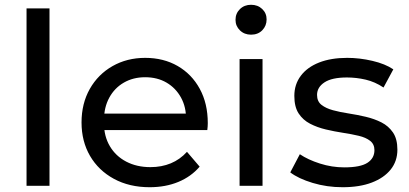

<svg xmlns="http://www.w3.org/2000/svg" viewBox="-20 -777 1711 803"><path d="M91 0V-742H187V0Z M606 6Q521 6 456.5 -29Q392 -64 356.5 -125Q321 -186 321 -265Q321 -344 355.5 -405Q390 -466 450.5 -500.5Q511 -535 587 -535Q664 -535 723 -501Q782 -467 815.5 -405.5Q849 -344 849 -262Q849 -256 848.5 -248Q848 -240 847 -233H396V-302H797L758 -278Q759 -329 737 -369Q715 -409 676.5 -431.5Q638 -454 587 -454Q537 -454 498 -431.5Q459 -409 437 -368.5Q415 -328 415 -276V-260Q415 -207 439.5 -165.5Q464 -124 508 -101Q552 -78 609 -78Q656 -78 694.5 -94Q733 -110 762 -142L815 -80Q779 -38 725.5 -16Q672 6 606 6Z M982 0V-530H1078V0ZM1030 -632Q1002 -632 983.5 -650Q965 -668 965 -694Q965 -721 983.5 -739Q1002 -757 1030 -757Q1058 -757 1076.5 -739.5Q1095 -722 1095 -696Q1095 -669 1077 -650.5Q1059 -632 1030 -632Z M1413 6Q1347 6 1287.5 -12Q1228 -30 1194 -56L1234 -132Q1268 -109 1318 -93Q1368 -77 1420 -77Q1487 -77 1516.5 -96Q1546 -115 1546 -149Q1546 -174 1528 -188Q1510 -202 1480.5 -209Q1451 -216 1415 -221.5Q1379 -227 1343 -235.5Q1307 -244 1277 -259.5Q1247 -275 1229 -302.5Q1211 -330 1211 -376Q1211 -424 1238 -460Q1265 -496 1314.5 -515.5Q1364 -535 1432 -535Q1484 -535 1537.5 -522.5Q1591 -510 1625 -487L1584 -411Q1548 -435 1509 -444Q1470 -453 1431 -453Q1368 -453 1337 -432.5Q1306 -412 1306 -380Q1306 -353 1324.5 -338.5Q1343 -324 1372.5 -316Q1402 -308 1438 -302.5Q1474 -297 1510 -288.5Q1546 -280 1575.5 -265Q1605 -250 1623.5 -223Q1642 -196 1642 -151Q1642 -103 1614 -68Q1586 -33 1535 -13.5Q1484 6 1413 6Z"/></svg>

Font: MOST Montserrat Medium
Style: Regular
Weight: 500
Designer: Julieta Ulanovsky
Foundry: Julieta Ulanovsky
Version: Version 8.000;March 11, 2024;FontCreator 15.0.0.2926 64-bit